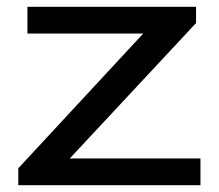

<svg xmlns="http://www.w3.org/2000/svg" viewBox="-20 -547 647 567"><path d="M34 0V-50L403 -448H61V-527H559V-479L186 -79H572V0Z"/></svg>

Font: Archivo Expanded
Style: Regular
Weight: 400
Width: 7
Designer: Hector Gatti
Foundry: Omnibus-Type
Version: Version 2.001